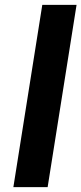

<svg xmlns="http://www.w3.org/2000/svg" viewBox="-20 -770 335 790"><path d="M35 0H176L295 -750H154Z"/></svg>

Font: Asimov Pro
Style: BdObl
Weight: 700
Designer: Google
Version: Version 2.000980; 2014